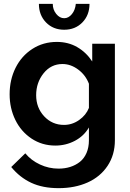

<svg xmlns="http://www.w3.org/2000/svg" viewBox="-20 -750 674 993"><path d="M372.1 -730H442.9Q442.9 -671.9 406 -634Q369.1 -596.2 312 -596.2Q254.9 -596.2 218 -634Q181.2 -671.9 181.2 -730H252.9Q252.9 -700.2 270.8 -678Q288.6 -655.8 312 -655.8Q334.5 -655.8 351.8 -677Q369.1 -698.2 372.1 -730ZM29.8 -262.2Q29.8 -337.4 60.5 -399.2Q91.3 -460.9 147.5 -497.1Q203.6 -533.2 273.9 -533.2Q333 -533.2 379.4 -506.3Q425.8 -479.5 457 -432.1V-523.9H574.2V-24.9Q574.2 50.8 536.4 107.7Q498.5 164.6 432.9 193.8Q367.2 223.1 283.2 223.1Q200.7 223.1 141.4 195.3Q82 167.5 38.1 113.8L110.8 43Q141.1 79.6 186.8 100.8Q232.4 122.1 283.2 122.1Q315.4 122.1 343.3 113.3Q371.1 104.5 393.1 87.2Q415 69.8 427.5 41Q439.9 12.2 439.9 -24.9V-90.8Q414.1 -46.4 367.2 -21.7Q320.3 2.9 266.1 2.9Q197.8 2.9 143.3 -33.2Q88.9 -69.3 59.3 -129.9Q29.8 -190.4 29.8 -262.2ZM439.9 -191.9V-316.9Q422.4 -362.3 384 -390.6Q345.7 -418.9 303.2 -418.9Q243.7 -418.9 205.3 -370.8Q167 -322.8 167 -257.8Q167 -192.9 208.5 -148.4Q250 -104 311 -104Q353.5 -104 389.4 -129.4Q425.3 -154.8 439.9 -191.9Z"/></svg>

Font: Rawline
Style: Bold
Weight: 700
Designer: Matt McInerney, Pablo Impallari, Rodrigo Fuenzalida
Foundry: Matt McInerney, Pablo Impallari, Rodrigo Fuenzalida
Version: Version 4.020;PS 004.020;hotconv 1.0.88;makeotf.lib2.5.64775